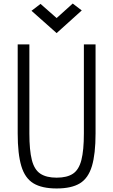

<svg xmlns="http://www.w3.org/2000/svg" viewBox="-20 -1051 640 1085"><path d="M300 14Q217 14 169 -15Q121 -44 100.5 -112.5Q80 -181 80 -297V-800H146V-297Q146 -202 160 -147Q174 -92 208 -69.5Q242 -47 300 -47Q359 -47 392.5 -69.5Q426 -92 440 -147Q454 -202 454 -297V-800H520V-297Q520 -181 499.5 -112.5Q479 -44 431.5 -15Q384 14 300 14ZM300 -864 158 -990 209 -1029 300 -949 391 -1031 442 -992Z"/></svg>

Font: Victor Mono Light
Style: Regular
Weight: 300
Monospace: yes
Designer: Rune Bjørnerås
Version: Version 1.561;gftools[0.9.30]